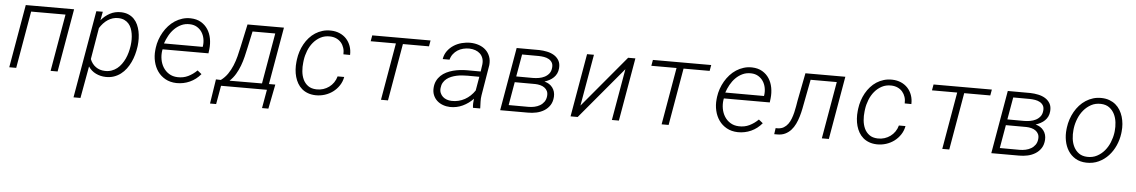

<svg xmlns="http://www.w3.org/2000/svg" viewBox="-36 -967 9463 1600"><g transform="rotate(5 4695.5 -167.5)"><path d="M442.4 0H383.8L466.8 -478H179.2L96.2 0H38.1L129.9 -528.3H534.2Z M1087.4 -261.7Q1083 -229.5 1073.7 -196.3Q1064.5 -163.1 1050 -132.6Q1035.6 -102.1 1015.9 -75.7Q996.1 -49.3 970.5 -29.8Q944.8 -10.3 913.6 0.5Q882.3 11.2 844.7 10.3Q800.8 9.3 762.5 -9.3Q724.1 -27.8 699.7 -64.5L651.4 203.1H593.3L720.2 -528.3L774.4 -528.8L760.7 -456.5Q792.5 -494.6 834 -516.8Q875.5 -539.1 926.8 -538.1Q962.4 -537.1 989.3 -525.4Q1016.1 -513.7 1035.4 -493.9Q1054.7 -474.1 1066.7 -448Q1078.6 -421.9 1084.7 -392.8Q1090.8 -363.8 1091.6 -332.8Q1092.3 -301.8 1088.9 -272.5ZM1030.8 -272.5Q1033.7 -294.9 1033.7 -319.3Q1033.7 -343.8 1029.8 -367.4Q1025.9 -391.1 1017.6 -412.4Q1009.3 -433.6 994.9 -450Q980.5 -466.3 959.7 -476.3Q939 -486.3 910.6 -487.3Q884.8 -488.3 862.1 -481.2Q839.4 -474.1 819.6 -460.9Q799.8 -447.8 783.4 -429.7Q767.1 -411.6 753.9 -390.6L709.5 -127.4Q725.1 -86.9 757.8 -63.5Q790.5 -40 834.5 -39.1Q864.7 -38.1 890.1 -47.1Q915.5 -56.2 935.8 -72.3Q956.1 -88.4 971.9 -110.4Q987.8 -132.3 999.3 -157.2Q1010.7 -182.1 1018.1 -209Q1025.4 -235.8 1029.3 -261.7Z M1437 9.8Q1383.8 8.3 1344.2 -13.7Q1304.7 -35.6 1279.5 -71.3Q1254.4 -106.9 1243.7 -152.8Q1232.9 -198.7 1237.8 -247.6L1240.2 -269Q1244.6 -302.7 1256.1 -335.9Q1267.6 -369.1 1285.2 -399.4Q1302.7 -429.7 1326.2 -455.6Q1349.6 -481.4 1378.2 -500Q1406.7 -518.6 1439.9 -528.8Q1473.1 -539.1 1509.8 -538.1Q1560.1 -536.6 1595.7 -515.6Q1631.3 -494.6 1653.1 -460.9Q1674.8 -427.2 1682.9 -384.3Q1690.9 -341.3 1686 -295.9L1681.6 -260.3H1297.9L1295.4 -248.5Q1290 -211.4 1296.6 -174.8Q1303.2 -138.2 1321.8 -108.6Q1340.3 -79.1 1370.4 -60.3Q1400.4 -41.5 1441.4 -40Q1489.7 -38.1 1530 -57.6Q1570.3 -77.1 1604 -110.4L1638.7 -82.5Q1600.6 -36.6 1548.3 -12.9Q1496.1 10.7 1437 9.8ZM1506.8 -488.3Q1467.3 -489.7 1435.1 -474.6Q1402.8 -459.5 1377.7 -434.3Q1352.5 -409.2 1334.5 -376.5Q1316.4 -343.8 1305.2 -310.1L1628.9 -309.6L1630.4 -316.9Q1634.8 -348.1 1628.9 -378.4Q1623 -408.7 1607.2 -432.9Q1591.3 -457 1565.9 -472.2Q1540.5 -487.3 1506.8 -488.3Z M1803.7 -48.3Q1837.4 -73.2 1860.4 -106.9Q1883.3 -140.6 1899.2 -179Q1915 -217.3 1925.3 -257.8Q1935.5 -298.3 1943.8 -337.4L1984.9 -528.3H2289.6L2206.1 -49.3H2259.3L2219.2 155.3H2166L2193.4 0H1809.6L1782.2 155.3H1731L1762.7 -49.3ZM2002.4 -337.4Q1994.1 -298.8 1984.6 -259.3Q1975.1 -219.7 1960.9 -182.1Q1946.8 -144.5 1926.5 -110.4Q1906.2 -76.2 1876.5 -48.3L2147.9 -49.3L2221.7 -473.6H2031.7Z M2603.5 -39.6Q2633.3 -38.6 2660.2 -47.1Q2687 -55.7 2709 -71.8Q2731 -87.9 2746.8 -110.8Q2762.7 -133.8 2770.5 -162.6H2825.7Q2818.4 -123 2797.1 -90.8Q2775.9 -58.6 2745.6 -35.9Q2715.3 -13.2 2677.7 -1.2Q2640.1 10.7 2600.6 9.8Q2564.5 8.8 2535.6 -2Q2506.8 -12.7 2485.4 -31.2Q2463.9 -49.8 2449.5 -74.7Q2435.1 -99.6 2427 -128.4Q2418.9 -157.2 2416.7 -189Q2414.6 -220.7 2418 -252.4L2420.4 -273.4Q2424.8 -307.6 2435.5 -340.8Q2446.3 -374 2462.9 -403.8Q2479.5 -433.6 2502 -458.7Q2524.4 -483.9 2552 -501.7Q2579.6 -519.5 2612.3 -529.3Q2645 -539.1 2682.6 -538.1Q2723.1 -537.1 2756.1 -522.7Q2789.1 -508.3 2812.3 -483.2Q2835.4 -458 2847.7 -423.8Q2859.9 -389.6 2858.4 -349.6L2802.7 -350.1Q2804.2 -378.9 2796.1 -403.8Q2788.1 -428.7 2772.2 -447.3Q2756.3 -465.8 2732.9 -476.8Q2709.5 -487.8 2679.7 -488.8Q2634.8 -490.2 2599.6 -471.4Q2564.5 -452.6 2539.1 -421.9Q2513.7 -391.1 2498.3 -352.1Q2482.9 -313 2477.5 -273.4L2475.1 -252.9Q2470.7 -217.3 2474.1 -179.9Q2477.5 -142.6 2491.7 -111.8Q2505.9 -81.1 2533 -61Q2560.1 -41 2603.5 -39.6Z M3507.3 -478.5H3289.1L3206.1 0H3147.5L3230.5 -478.5H3019.5L3028.3 -528.3H3516.1Z M3917 0Q3914.6 -19 3915.3 -37.8Q3916 -56.6 3918.9 -76.2Q3880.9 -36.1 3831.5 -12.7Q3782.2 10.7 3725.6 9.8Q3693.8 8.8 3665.8 -1.5Q3637.7 -11.7 3616.9 -30.5Q3596.2 -49.3 3585 -75.9Q3573.7 -102.5 3575.7 -136.2Q3577.6 -169.9 3590.3 -195.8Q3603 -221.7 3623 -240.7Q3643.1 -259.8 3669.2 -272.7Q3695.3 -285.6 3724.1 -293.2Q3752.9 -300.8 3782.7 -304.2Q3812.5 -307.6 3840.8 -307.6L3954.6 -307.1L3963.4 -367.7Q3966.3 -396.5 3958.5 -418.7Q3950.7 -440.9 3934.6 -456.3Q3918.5 -471.7 3895.5 -480Q3872.6 -488.3 3845.2 -489.3Q3818.4 -489.7 3793 -483.4Q3767.6 -477.1 3746.6 -463.6Q3725.6 -450.2 3710 -429.9Q3694.3 -409.7 3687.5 -382.8H3630.4Q3636.7 -421.9 3658.2 -451.2Q3679.7 -480.5 3710 -500Q3740.2 -519.5 3776.9 -529.1Q3813.5 -538.6 3850.6 -538.1Q3888.7 -537.1 3921.6 -525.4Q3954.6 -513.7 3978 -491.7Q4001.5 -469.7 4013.4 -438.2Q4025.4 -406.7 4021.5 -366.2L3979 -110.4Q3974.6 -83.5 3975.6 -58.1Q3976.6 -32.7 3977.5 -6.3L3977.1 0ZM3734.4 -42Q3764.2 -41 3792 -47.9Q3819.8 -54.7 3844.5 -68.4Q3869.1 -82 3890.1 -101.8Q3911.1 -121.6 3927.2 -146L3947.3 -262.2L3848.1 -262.7Q3827.1 -262.7 3804 -261Q3780.8 -259.3 3757.8 -254.4Q3734.9 -249.5 3713.4 -240.7Q3691.9 -231.9 3675 -218.5Q3658.2 -205.1 3647.2 -186Q3636.2 -167 3633.8 -141.1Q3631.3 -117.7 3638.9 -99.6Q3646.5 -81.5 3660.4 -68.8Q3674.3 -56.2 3693.6 -49.3Q3712.9 -42.5 3734.4 -42Z M4144.5 0 4236.3 -528.3 4426.8 -527.8Q4459 -526.9 4491.7 -520Q4524.4 -513.2 4550 -497.6Q4575.7 -481.9 4590.8 -456.1Q4606 -430.2 4603 -391.1Q4601.1 -366.2 4591.8 -346.9Q4582.5 -327.6 4567.6 -313Q4552.7 -298.3 4533.2 -287.8Q4513.7 -277.3 4491.7 -270Q4535.2 -259.3 4559.3 -227.3Q4583.5 -195.3 4581.1 -150.4Q4578.6 -108.9 4560.1 -80.1Q4541.5 -51.3 4512.5 -33.2Q4483.4 -15.1 4447.8 -7.3Q4412.1 0.5 4375.5 0ZM4245.1 -243.2 4211.4 -48.8 4377 -48.3Q4402.3 -48.3 4427.2 -53.7Q4452.1 -59.1 4472.7 -71.3Q4493.2 -83.5 4507.1 -103Q4521 -122.6 4523.9 -150.9Q4526.4 -175.8 4518.1 -192.9Q4509.8 -210 4494.4 -220.9Q4479 -231.9 4458.7 -237.1Q4438.5 -242.2 4417.5 -242.7ZM4253.4 -292 4392.1 -291.5Q4417 -291.5 4442.9 -295.9Q4468.8 -300.3 4490.2 -311.3Q4511.7 -322.3 4526.9 -341.1Q4542 -359.9 4544.9 -389.2Q4547.9 -416.5 4537.6 -433.6Q4527.3 -450.7 4509.8 -460.4Q4492.2 -470.2 4470 -473.9Q4447.8 -477.5 4425.8 -478L4286.1 -478.5Z M5168.9 -528.3H5229.5L5137.7 0H5079.1L5154.3 -431.2L4793 0H4733.4L4825.2 -528.3H4882.8L4807.6 -96.7Z M5855 -478.5H5636.7L5553.7 0H5495.1L5578.1 -478.5H5367.2L5376 -528.3H5863.8Z M6132.3 9.8Q6079.1 8.3 6039.6 -13.7Q6000 -35.6 5974.9 -71.3Q5949.7 -106.9 5939 -152.8Q5928.2 -198.7 5933.1 -247.6L5935.5 -269Q5939.9 -302.7 5951.4 -335.9Q5962.9 -369.1 5980.5 -399.4Q5998 -429.7 6021.5 -455.6Q6044.9 -481.4 6073.5 -500Q6102.1 -518.6 6135.3 -528.8Q6168.5 -539.1 6205.1 -538.1Q6255.4 -536.6 6291 -515.6Q6326.7 -494.6 6348.4 -460.9Q6370.1 -427.2 6378.2 -384.3Q6386.2 -341.3 6381.3 -295.9L6377 -260.3H5993.2L5990.7 -248.5Q5985.4 -211.4 5991.9 -174.8Q5998.5 -138.2 6017.1 -108.6Q6035.6 -79.1 6065.7 -60.3Q6095.7 -41.5 6136.7 -40Q6185.1 -38.1 6225.3 -57.6Q6265.6 -77.1 6299.3 -110.4L6334 -82.5Q6295.9 -36.6 6243.7 -12.9Q6191.4 10.7 6132.3 9.8ZM6202.1 -488.3Q6162.6 -489.7 6130.4 -474.6Q6098.1 -459.5 6073 -434.3Q6047.9 -409.2 6029.8 -376.5Q6011.7 -343.8 6000.5 -310.1L6324.2 -309.6L6325.7 -316.9Q6330.1 -348.1 6324.2 -378.4Q6318.4 -408.7 6302.5 -432.9Q6286.6 -457 6261.2 -472.2Q6235.8 -487.3 6202.1 -488.3Z M6985.8 -528.3 6894 0H6835.4L6918.5 -478H6699.7L6664.6 -294.9Q6659.2 -265.6 6652.6 -232.2Q6646 -198.7 6636.2 -165.8Q6626.5 -132.8 6612.1 -102.8Q6597.7 -72.8 6576.9 -49.8Q6556.2 -26.9 6527.6 -13.2Q6499 0.5 6460.4 0H6437L6444.3 -51.3H6462.4Q6491.2 -52.2 6512 -64.7Q6532.7 -77.1 6547.4 -97.2Q6562 -117.2 6571.5 -142.6Q6581.1 -168 6587.6 -194.6Q6594.2 -221.2 6598.4 -247.3Q6602.5 -273.4 6606.4 -294.9L6651.9 -528.3Z M7298.8 -39.6Q7328.6 -38.6 7355.5 -47.1Q7382.3 -55.7 7404.3 -71.8Q7426.3 -87.9 7442.1 -110.8Q7458 -133.8 7465.8 -162.6H7521Q7513.7 -123 7492.4 -90.8Q7471.2 -58.6 7440.9 -35.9Q7410.6 -13.2 7373 -1.2Q7335.4 10.7 7295.9 9.8Q7259.8 8.8 7231 -2Q7202.1 -12.7 7180.7 -31.2Q7159.2 -49.8 7144.8 -74.7Q7130.4 -99.6 7122.3 -128.4Q7114.3 -157.2 7112.1 -189Q7109.9 -220.7 7113.3 -252.4L7115.7 -273.4Q7120.1 -307.6 7130.9 -340.8Q7141.6 -374 7158.2 -403.8Q7174.8 -433.6 7197.3 -458.7Q7219.7 -483.9 7247.3 -501.7Q7274.9 -519.5 7307.6 -529.3Q7340.3 -539.1 7377.9 -538.1Q7418.5 -537.1 7451.4 -522.7Q7484.4 -508.3 7507.6 -483.2Q7530.8 -458 7543 -423.8Q7555.2 -389.6 7553.7 -349.6L7498 -350.1Q7499.5 -378.9 7491.5 -403.8Q7483.4 -428.7 7467.5 -447.3Q7451.7 -465.8 7428.2 -476.8Q7404.8 -487.8 7375 -488.8Q7330.1 -490.2 7294.9 -471.4Q7259.8 -452.6 7234.4 -421.9Q7209 -391.1 7193.6 -352.1Q7178.2 -313 7172.9 -273.4L7170.4 -252.9Q7166 -217.3 7169.4 -179.9Q7172.9 -142.6 7187 -111.8Q7201.2 -81.1 7228.3 -61Q7255.4 -41 7298.8 -39.6Z M8202.6 -478.5H7984.4L7901.4 0H7842.8L7925.8 -478.5H7714.8L7723.6 -528.3H8211.4Z M8252.9 0 8344.7 -528.3 8535.2 -527.8Q8567.4 -526.9 8600.1 -520Q8632.8 -513.2 8658.4 -497.6Q8684.1 -481.9 8699.2 -456.1Q8714.4 -430.2 8711.4 -391.1Q8709.5 -366.2 8700.2 -346.9Q8690.9 -327.6 8676 -313Q8661.1 -298.3 8641.6 -287.8Q8622.1 -277.3 8600.1 -270Q8643.6 -259.3 8667.7 -227.3Q8691.9 -195.3 8689.5 -150.4Q8687 -108.9 8668.5 -80.1Q8649.9 -51.3 8620.8 -33.2Q8591.8 -15.1 8556.2 -7.3Q8520.5 0.5 8483.9 0ZM8353.5 -243.2 8319.8 -48.8 8485.4 -48.3Q8510.7 -48.3 8535.6 -53.7Q8560.5 -59.1 8581.1 -71.3Q8601.6 -83.5 8615.5 -103Q8629.4 -122.6 8632.3 -150.9Q8634.8 -175.8 8626.5 -192.9Q8618.2 -210 8602.8 -220.9Q8587.4 -231.9 8567.1 -237.1Q8546.9 -242.2 8525.9 -242.7ZM8361.8 -292 8500.5 -291.5Q8525.4 -291.5 8551.3 -295.9Q8577.1 -300.3 8598.6 -311.3Q8620.1 -322.3 8635.3 -341.1Q8650.4 -359.9 8653.3 -389.2Q8656.2 -416.5 8646 -433.6Q8635.7 -450.7 8618.2 -460.4Q8600.6 -470.2 8578.4 -473.9Q8556.2 -477.5 8534.2 -478L8394.5 -478.5Z M8861.8 -268.6Q8866.2 -303.2 8877.4 -336.9Q8888.7 -370.6 8905.8 -400.9Q8922.9 -431.2 8946 -456.8Q8969.2 -482.4 8997.6 -500.7Q9025.9 -519 9059.1 -529.1Q9092.3 -539.1 9130.4 -538.1Q9166.5 -537.1 9195.6 -526.1Q9224.6 -515.1 9246.8 -496.6Q9269 -478 9284.4 -452.6Q9299.8 -427.2 9308.6 -398.2Q9317.4 -369.1 9320.1 -337.4Q9322.8 -305.7 9319.3 -273.4L9317.4 -256.8Q9310.5 -204.6 9288.8 -156Q9267.1 -107.4 9232.7 -70.1Q9198.2 -32.7 9151.6 -10.7Q9105 11.2 9048.8 9.8Q8995.1 8.3 8956.8 -14.6Q8918.5 -37.6 8895.3 -74.5Q8872.1 -111.3 8863.3 -158Q8854.5 -204.6 8859.9 -252.4ZM8918 -252Q8914.1 -216.3 8918.5 -179.2Q8922.9 -142.1 8938.5 -111.3Q8954.1 -80.6 8981.7 -60.5Q9009.3 -40.5 9051.8 -39.1Q9096.7 -37.6 9132.8 -56.6Q9168.9 -75.7 9195.3 -106.9Q9221.7 -138.2 9237.8 -177.7Q9253.9 -217.3 9259.8 -257.3L9261.7 -272.9Q9265.6 -308.6 9261.2 -346.2Q9256.8 -383.8 9241.2 -415Q9225.6 -446.3 9197.8 -466.8Q9169.9 -487.3 9127.4 -488.8Q9082 -490.2 9046.1 -470.7Q9010.3 -451.2 8983.9 -419.7Q8957.5 -388.2 8941.4 -348.1Q8925.3 -308.1 8919.9 -268.6Z"/></g></svg>

Font: Roboto Mono Light
Style: Italic
Weight: 300
Designer: Google
Version: Version 2.000985; 2015; ttfautohint (v1.3)